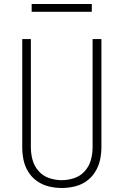

<svg xmlns="http://www.w3.org/2000/svg" viewBox="-20 -930 616 958"><path d="M288 8Q320 8 352 0.5Q384 -7 410.5 -25.5Q437 -44 454.5 -72Q472 -100 479 -131.5Q486 -163 486 -195V-735H442V-195Q442 -163 433.5 -132Q425 -101 403.5 -76.5Q382 -52 351 -41.5Q320 -31 288 -31Q256 -31 225 -41.5Q194 -52 172.5 -76.5Q151 -101 142.5 -132Q134 -163 134 -195V-735H91V-195Q91 -163 97.5 -131.5Q104 -100 121.5 -72Q139 -44 166 -25.5Q193 -7 224.5 0.5Q256 8 288 8ZM138 -871H438V-910H138Z"/></svg>

Font: Iosevka Sparkle Extralight
Style: Regular
Weight: 200
Designer: Belleve Invis
Foundry: Belleve Invis
Version: Version 4.5.0; ttfautohint (v1.8.3)